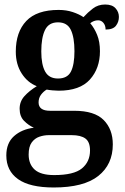

<svg xmlns="http://www.w3.org/2000/svg" viewBox="-20 -592 553 851"><path d="M218 239Q112 239 60 202Q8 165 8 97Q8 42 42 11.5Q76 -19 130 -26Q107 -36 87 -56Q67 -76 67 -110Q67 -142 88 -165.5Q109 -189 143 -210Q102 -226 76 -266.5Q50 -307 50 -363Q50 -450 96.5 -499Q143 -548 240 -548Q274 -548 302.5 -538.5Q331 -529 350 -516Q369 -537 392 -554.5Q415 -572 446 -572Q477 -572 492 -555.5Q507 -539 507 -517Q507 -495 494 -478Q481 -461 448 -461Q448 -479 438.5 -490.5Q429 -502 415 -502Q405 -502 396 -498.5Q387 -495 380 -489Q398 -468 410.5 -437.5Q423 -407 423 -365Q423 -289 378.5 -239.5Q334 -190 240 -190Q229 -190 212.5 -191.5Q196 -193 187 -195Q173 -187 162 -172.5Q151 -158 151 -138Q151 -101 202 -101H309Q399 -101 439.5 -60Q480 -19 480 48Q480 137 415.5 188Q351 239 218 239ZM237 -244Q279 -244 294.5 -275Q310 -306 310 -365Q310 -426 294 -459.5Q278 -493 237 -493Q196 -493 179.5 -459Q163 -425 163 -364Q163 -306 180 -275Q197 -244 237 -244ZM220 184Q307 184 343 154.5Q379 125 379 75Q379 37 358.5 22Q338 7 298 7H196Q175 7 154.5 14Q134 21 120.5 39.5Q107 58 107 93Q107 136 134 160Q161 184 220 184Z"/></svg>

Font: Noto Serif Bengali SemiCondensed SemiBold
Style: Regular
Weight: 600
Width: 4
Designer: Juan Bruce, Universal Thirst, Indian Type Foundry and the Monotype Design Team.
Foundry: Monotype Imaging Inc.
Version: Version 2.003; ttfautohint (v1.8.4.7-5d5b)